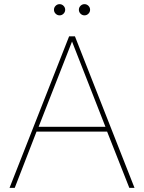

<svg xmlns="http://www.w3.org/2000/svg" viewBox="-20 -905 694 925"><path d="M341 -730 628 0H603L496 -271H156L51 0H26L313 -730ZM166 -294H488L327 -705ZM248 -839Q240 -847 240 -858Q240 -869 248 -877Q256 -885 267 -885Q278 -885 286 -877Q294 -869 294 -858Q294 -847 286 -839Q278 -831 267 -831Q256 -831 248 -839ZM368 -839Q360 -847 360 -858Q360 -869 368 -877Q376 -885 387 -885Q398 -885 406 -877Q414 -869 414 -858Q414 -847 406 -839Q398 -831 387 -831Q376 -831 368 -839Z"/></svg>

Font: Nacelle Thin
Style: Regular
Weight: 100
Designer: Sora Sagano
Foundry: Sora Sagano
Version: Version 1.000;FEAKit 1.0